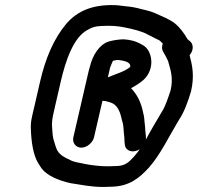

<svg xmlns="http://www.w3.org/2000/svg" viewBox="-20 -710 785 762"><path d="M732.4 -491C750.4 -511.7 747.3 -536.4 733.3 -547L725.7 -553L722.6 -557C711.2 -577.7 693.1 -601.7 674.8 -616.5C653.3 -634 621.9 -645.5 594.9 -658C585.8 -662 575.9 -665.3 565.2 -668L540.6 -674C523.3 -678.9 500.9 -683.6 480.1 -685C463 -686.5 455 -688.8 438.2 -689.5C350.2 -692.9 287.1 -667.9 241.8 -614C193.6 -556.1 160.7 -479.7 139.3 -387L117 -290C106.5 -244.9 101 -228.2 102.5 -197C104.3 -147.3 111.3 -92.5 134.4 -58L144.7 -42C168 -11.7 213.8 6.6 260.1 17C300.1 22.9 340.9 32 388.6 32C395.9 32 408 31.7 424.8 31C493.2 28.7 532.1 -2.6 570.2 -44C616.8 -96 651.2 -170 690 -234C711.5 -265.4 725.3 -305.4 738.1 -347C752.4 -408.9 743.1 -451 732.4 -491ZM302.6 -124C324.6 -124 348.1 -143.4 353.1 -165L386.6 -310C390.4 -309.3 394.3 -309 398.3 -309C412.4 -305.3 427.4 -302.1 436.6 -293C445.6 -285.4 449.5 -277.1 454.8 -265.5C460.1 -253.9 463.2 -232.4 467.3 -222C469.4 -214.1 469.6 -205.9 470.5 -197C470.8 -180.3 474.4 -169.1 473.9 -151L475.1 -139C475.3 -128.3 479.7 -120.2 488.4 -114.5C501.7 -105.9 521.1 -108.8 534.2 -118C528.4 -107.6 518.7 -96.5 511.3 -88C490.9 -66.1 477 -51 439.8 -51C425 -50.3 414.2 -50 407.5 -50C376.3 -50 346 -53.8 318.6 -59C297.6 -64.1 274.7 -65.7 258.3 -75C236.1 -85.2 219.3 -93.6 207.9 -112C203.9 -117.1 193.4 -152.6 191.7 -159C187.8 -177.1 187.7 -195.9 186.1 -217C187.3 -241.8 190.4 -252.8 198.9 -290L221.3 -387C239.4 -465.2 270.6 -562.7 328.7 -592C348.3 -602.7 355.8 -605.5 384.1 -607C422.1 -608.8 447.2 -607 478.1 -600.5C509.1 -594 543.2 -586.1 566.3 -573L586 -563C592 -560.3 598 -557.3 603.9 -554C616.3 -548.9 616 -546.8 626 -537C621.9 -525 622.2 -514.7 626.8 -506C632.4 -496.7 642.2 -479.2 647 -468C656.1 -434.2 668.9 -402.3 657 -351C646.6 -320.5 636.8 -288 620.9 -264C603.3 -234.3 574.8 -186.5 559 -156C558.8 -158 558.9 -159.7 559.2 -161L558.7 -172C558 -180.7 557.3 -187.7 556.6 -193L555.8 -207C554.1 -218.4 553.6 -228.6 552.4 -240C550.7 -256.6 547.5 -262.2 544.4 -279C535.4 -312.5 521.9 -336.7 500.1 -360C517.1 -369 535.6 -380.6 548.5 -392C598.4 -436.8 583.8 -510 548.4 -530L534.2 -538C516.2 -546.9 498.3 -552.1 470.9 -554C452.7 -554 425.3 -549.5 410.8 -545C374.6 -533.3 347.4 -491.1 337 -446C334.6 -438.7 332 -429 329.3 -417L271.1 -165C266.1 -143.4 280.7 -124 302.6 -124ZM408 -403 416.8 -441C421 -452.1 423.2 -457.8 428.3 -469C430.4 -469.7 432.5 -470 434.5 -470C440.1 -471.3 445 -472 449 -472C467 -469.7 501.5 -465.4 496.5 -444C472.5 -424.5 436.2 -415.6 408 -403Z"/></svg>

Font: HoneyBee
Style: BdIt
Weight: 700
Foundry: Cannot Into Space Fonts
Version: Version 0.89